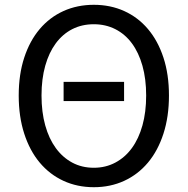

<svg xmlns="http://www.w3.org/2000/svg" viewBox="-20 -767 782 800"><path d="M245 -426H497V-346H245ZM371 13Q302 13 244.5 -13.5Q187 -40 145.5 -89.5Q104 -139 81 -210Q58 -281 58 -369Q58 -457 81 -527Q104 -597 145.5 -646Q187 -695 244.5 -721Q302 -747 371 -747Q440 -747 497.5 -721Q555 -695 596.5 -646Q638 -597 661 -527Q684 -457 684 -369Q684 -281 661 -210Q638 -139 596.5 -89.5Q555 -40 497.5 -13.5Q440 13 371 13ZM371 -68Q420 -68 460.5 -89.5Q501 -111 529.5 -150Q558 -189 573.5 -244.5Q589 -300 589 -369Q589 -438 573.5 -493Q558 -548 529.5 -586.5Q501 -625 460.5 -645.5Q420 -666 371 -666Q321 -666 281 -645.5Q241 -625 212.5 -586.5Q184 -548 168.5 -493Q153 -438 153 -369Q153 -300 168.5 -244.5Q184 -189 212.5 -150Q241 -111 281 -89.5Q321 -68 371 -68Z"/></svg>

Font: SpoqaHanSans-Regular
Style: Regular
Weight: 400
Designer: [Spoqa Han Sans] Dong-huui Kim \uAE40 \uB3D9 \uD718  Younghwa Kang \uAC15 \uC601 \uD654  [Noto Sans] Ryoko NISHIZUKA \u8
Foundry: Spoqa (http://www.spoqa-han-sans.com)
Version: Version 2.000